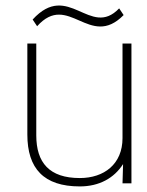

<svg xmlns="http://www.w3.org/2000/svg" viewBox="-20 -657 528 688"><path d="M451 0V-501H419V-162C419 -69 353 -19 266 -19C157 -19 110 -74 110 -172V-501H78V-175C78 -53 137 11 266 11C336 11 389 -19 421 -69L419 0ZM407 -627C303 -518 225 -727 97 -587L113 -563C225 -688 301 -479 423 -603Z"/></svg>

Font: Advent Pro
Style: ExtraLight
Weight: 250
Designer: Andreas Kalpakidis
Foundry: Andreas Kalpakidis
Version: Version 2.002 2007